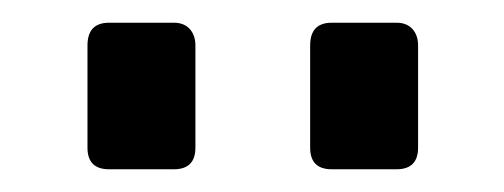

<svg xmlns="http://www.w3.org/2000/svg" viewBox="-20 -792 444 169"><path d="M272 -643Q253 -643 253 -662V-752Q253 -772 272 -772H329Q338 -772 343 -766.5Q348 -761 348 -752V-662Q348 -643 329 -643ZM76 -643Q57 -643 57 -662V-752Q57 -772 76 -772H133Q142 -772 147 -766.5Q152 -761 152 -752V-662Q152 -643 133 -643Z"/></svg>

Font: Exo Thin SemiBold
Style: Regular
Weight: 600
Version: Version 2.000